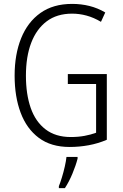

<svg xmlns="http://www.w3.org/2000/svg" viewBox="-20 -744 630 985"><path d="M328 -364H528V-27Q484 -8 435.5 1Q387 10 337 10Q242 10 179.5 -36.5Q117 -83 86 -165.5Q55 -248 55 -356Q55 -465 88.5 -548Q122 -631 187.5 -677.5Q253 -724 350 -724Q396 -724 438.5 -713.5Q481 -703 520 -680L498 -632Q461 -654 424 -664Q387 -674 350 -674Q272 -674 219.5 -634.5Q167 -595 140 -524Q113 -453 113 -356Q113 -261 137.5 -190.5Q162 -120 213.5 -80.5Q265 -41 343 -41Q381 -41 413.5 -47Q446 -53 473 -63V-313H328ZM378 70Q369 105 351.5 147Q334 189 313 221H282V211Q289 194 297.5 166.5Q306 139 312.5 110Q319 81 321 61H378Z"/></svg>

Font: Noto Sans Devanagari UI Condensed Light
Style: Regular
Weight: 300
Width: 3
Designer: Jelle Bosma - Monotype Design Team
Foundry: Monotype Imaging Inc.
Version: Version 2.004; ttfautohint (v1.8.4.7-5d5b)